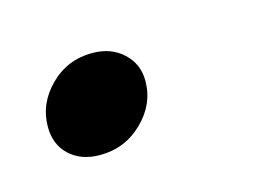

<svg xmlns="http://www.w3.org/2000/svg" viewBox="-35 -148 277 208"><g transform="rotate(-15 103.5 -44.5)"><path d="M11 -34Q11 -60 30.5 -79.5Q50 -99 78 -99Q99 -99 112.5 -86.5Q126 -74 126 -55Q126 -29 106 -9.5Q86 10 58 10Q37 10 24 -2Q11 -14 11 -34Z"/></g></svg>

Font: Fahkwang
Style: Italic
Weight: 400
Italic angle: -10°
Version: Version 1.000; ttfautohint (v1.6)